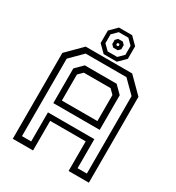

<svg xmlns="http://www.w3.org/2000/svg" viewBox="-209 -1028 1062 1156"><g transform="rotate(30 322.0 -450.0)"><path d="M57.5 0V-597L160.5 -700H483.5L586.5 -597V0H445.5V-206H198.5V0ZM97.5 -41.5H161.5V-243.5H484V-41.5H548.5V-580L464.5 -663.5H181L97.5 -580ZM198.5 -347H445.5V-528L415 -558.5H229L198.5 -528ZM161.5 -308V-549L212 -599.5H433.5L484 -549V-308ZM276.5 -715 227.5 -763.5V-850.5L276.5 -899.5H368L417 -850.5V-763.5L368 -715ZM289.5 -741H356L392 -777V-839L356 -875H289.5L253 -839V-777ZM306.5 -777.5 291 -793.5V-822.5L306.5 -838H338.5L354 -822.5V-793.5L338.5 -777.5ZM318 -799H326.5L330.5 -803.5V-811.5L326.5 -815.5H318L314 -811.5V-803.5Z"/></g></svg>

Font: Tourney
Style: Regular
Weight: 400
Designer: Tyler Finck
Foundry: Etcetera Type Co
Version: Version 1.015